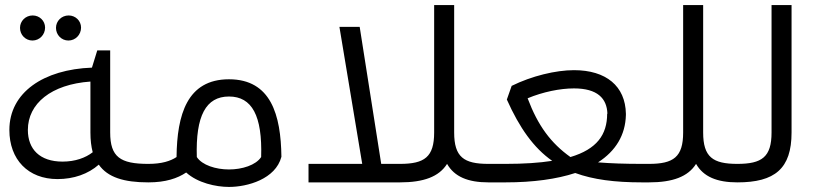

<svg xmlns="http://www.w3.org/2000/svg" viewBox="-20 -720 3245 758"><path d="M108 -560C136 -560 158 -583 158 -611C158 -638 136 -659 109 -659C81 -659 59 -637 59 -610C59 -582 81 -560 108 -560ZM250 -560C278 -560 300 -583 300 -611C300 -638 278 -659 251 -659C223 -659 201 -637 201 -610C201 -582 223 -560 250 -560ZM565 -73C455 -73 415 -100 415 -197V-521H364L343 -453C152 -446 17 -355 17 -207C17 -90 91 -13 207 -13C271 -13 328 -33 370 -70C405 -20 469 0 565 0H566V-73ZM227 -82C137 -82 90 -131 90 -207C90 -311 182 -387 337 -398V-197C337 -167 340 -142 346 -119C318 -97 277 -82 227 -82Z M884 -407C718 -407 679 -266 677 -101V-100C653 -84 618 -73 566 -73C557 -73 550 -67 550 -58V-16C550 -7 557 0 566 0C634 0 681 -16 715 -39C760 2 832 18 884 18C957 18 1068 -13 1091 -101C1089 -266 1050 -407 884 -407ZM1011 -100C990 -68 936 -51 884 -51C832 -51 778 -68 757 -100C752 -263 793 -339 884 -339C975 -339 1016 -263 1011 -100Z M1485 -73 1400 -614H1320L1410 -73H1198V0H1559V-73Z M1773 -197V-700H1694V-197C1694 -100 1656 -73 1559 -73C1548 -73 1543 -69 1543 -58V-16C1543 -5 1548 0 1559 0C1652 0 1713 -22 1745 -73C1774 -22 1828 0 1908 0V-73C1811 -73 1773 -100 1773 -197Z M2514 -73C2446 -73 2390 -75 2341 -79C2411 -124 2449 -187 2451 -266C2451 -267 2451 -268 2451 -268V-271C2449 -380 2373 -443 2246 -443C2174 -443 2079 -420 2000 -381L1981 -327C2031 -215 2087 -136 2160 -85C2109 -77 2048 -73 1976 -73H1908C1861 -73 1828 -58 1828 -37C1828 -16 1861 0 1908 0H1976C2085 0 2178 -13 2251 -37C2322 -11 2407 0 2514 0H2542V-73ZM2063 -332C2123 -357 2191 -371 2246 -371C2338 -371 2376 -332 2378 -271H2377C2377 -188 2336 -131 2232 -100C2155 -155 2104 -223 2063 -332Z M2756 -197V-700H2677V-197C2677 -100 2639 -73 2542 -73C2531 -73 2526 -69 2526 -58V-16C2526 -5 2531 0 2542 0C2635 0 2696 -22 2728 -73C2757 -22 2811 0 2891 0V-73C2794 -73 2756 -100 2756 -197Z M2891 0C3039 0 3105 -54 3105 -197V-700H3026V-197C3026 -100 2988 -73 2891 -73C2880 -73 2875 -69 2875 -58V-16C2875 -5 2880 0 2891 0Z"/></svg>

Font: Juman Normal
Style: Regular
Weight: 300
Designer: Bandar Raffah (Arabic) Julieta Ulanovsky (Latin)
Foundry: Caramella
Version: Version 5.022;PS 005.022;hotconv 1.0.88;makeotf.lib2.5.64775